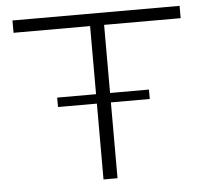

<svg xmlns="http://www.w3.org/2000/svg" viewBox="-50 -739 852 792"><g transform="rotate(-5 376.0 -343.0)"><path d="M347 0V-635H30V-686H722V-635H405V0ZM186 -314V-353H566V-314Z"/></g></svg>

Font: Archivo Expanded Thin
Style: Regular
Weight: 250
Width: 7
Designer: Hector Gatti
Foundry: Omnibus-Type
Version: Version 2.001